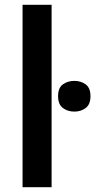

<svg xmlns="http://www.w3.org/2000/svg" viewBox="-20 -780 397 800"><path d="M195 0H74V-760H195ZM290 -443Q262 -443 242 -428.5Q222 -414 222 -379Q222 -345 242 -330Q262 -315 290 -315Q317 -315 337 -330Q357 -345 357 -379Q357 -414 337 -428.5Q317 -443 290 -443Z"/></svg>

Font: Noto Sans Display Medium
Style: Regular
Weight: 500
Designer: Monotype Design Team
Foundry: Monotype Imaging Inc.
Version: Version 1.900